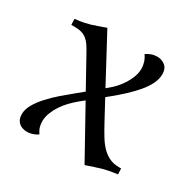

<svg xmlns="http://www.w3.org/2000/svg" viewBox="-110 -544 654 660"><g transform="rotate(30 217.0 -214.0)"><path d="M181.6 -210.9 117.2 -327.1Q109.4 -341.3 102.3 -352.1Q95.2 -362.8 86.4 -370.1Q77.6 -377.4 65.9 -381.1Q54.2 -384.8 37.1 -384.8H23.9L22.9 -408.2Q44.4 -410.6 57.6 -413.3Q70.8 -416 81.8 -419.2Q92.8 -422.4 105 -427Q117.2 -431.6 136.2 -438L234.4 -254.9L243.2 -262.2Q254.9 -271.5 266.4 -284.2Q277.8 -296.9 287.1 -311.5Q296.4 -326.2 302.2 -342.3Q308.1 -358.4 308.1 -375Q308.1 -387.2 304.2 -399.7Q300.3 -412.1 292 -423.8Q299.3 -429.2 310.5 -433.6Q321.8 -438 335.9 -438Q353 -438 366.5 -427.2Q379.9 -416.5 379.9 -394Q379.9 -375 370.1 -355.2Q360.4 -335.4 343.8 -315.9Q327.1 -296.4 305.9 -276.6Q284.7 -256.8 261.2 -237.8L249 -228L290 -151.9Q303.7 -126.5 316.2 -106.2Q328.6 -85.9 342.5 -72Q356.4 -58.1 372.8 -50.5Q389.2 -43 411.1 -43H418.9L419.9 -20Q398.4 -17.1 384.8 -14.4Q371.1 -11.7 359.6 -8.3Q348.1 -4.9 335.7 -0.7Q323.2 3.4 304.2 9.8L196.3 -184.6L175.8 -168Q163.6 -157.7 150.6 -144.5Q137.7 -131.3 127.2 -115.7Q116.7 -100.1 109.9 -82.8Q103 -65.4 103 -47.9Q103 -36.6 106.2 -25.6Q109.4 -14.6 117.2 -3.9Q110.4 1.5 98.9 5.6Q87.4 9.8 74.2 9.8Q65.9 9.8 57.9 7.3Q49.8 4.9 43.5 -0.5Q37.1 -5.9 33.4 -14.2Q29.8 -22.5 29.8 -34.2Q29.8 -53.2 41 -73Q52.2 -92.8 70.6 -113Q88.9 -133.3 111.8 -153.1Q134.8 -172.9 158.2 -191.9Z"/></g></svg>

Font: Simonetta
Style: Regular
Weight: 400
Version: Version 1.004